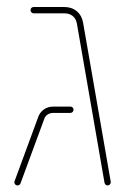

<svg xmlns="http://www.w3.org/2000/svg" viewBox="-20 -539 366 562"><path d="M285.9 -4.1 205.2 -469.3Q202.6 -484.1 193 -492Q183.3 -500 168.1 -500H78.5Q74.8 -500 72 -502.8Q69.3 -505.6 69.3 -509.3Q69.3 -513.3 72 -515.9Q74.8 -518.5 78.5 -518.5H168.1Q190 -518.5 204.8 -506.1Q219.6 -493.7 223.3 -472.2L304.1 -7.4Q304.8 -3 302 0.4Q299.3 3.7 295.2 3.7Q291.5 3.7 289.1 1.5Q286.7 -0.7 285.9 -4.1ZM22.6 -8.5 92.2 -197.4Q97 -210.4 108.5 -218.7Q120 -227 136.3 -227H185.9Q190 -227 192.6 -224.4Q195.2 -221.9 195.2 -217.8Q195.2 -214.1 192.6 -211.3Q190 -208.5 185.9 -208.5H136.3Q127 -208.5 119.8 -204.1Q112.6 -199.6 109.6 -191.1L40 -2.2Q38.9 0.4 36.7 2Q34.4 3.7 31.5 3.7Q26.3 3.7 23.7 -0.4Q21.1 -4.4 22.6 -8.5Z"/></svg>

Font: 26F Galaxy Hebrew Hairline
Style: Regular
Weight: 50
Designer: C₂₉H₂₅N₃O₅
Version: Version 1.000